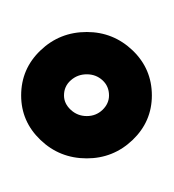

<svg xmlns="http://www.w3.org/2000/svg" viewBox="-12 -730 160 177"><g transform="rotate(90 68.5 -642.0)"><path d="M68.5 -581Q44 -581 27 -598.8Q10 -616.5 10 -641.5Q10 -666 27 -683.8Q44 -701.5 68.5 -701.5Q92.5 -701.5 109.5 -683.8Q126.5 -666 126.5 -641.5Q126.5 -616.5 109.5 -598.8Q92.5 -581 68.5 -581ZM68.5 -620.5Q76 -620.5 81.8 -626.8Q87.5 -633 87.5 -641.5Q87.5 -650 81.8 -656Q76 -662 68.5 -662Q60 -662 54.5 -656Q49 -650 49 -641.5Q49 -633 54.5 -626.8Q60 -620.5 68.5 -620.5Z"/></g></svg>

Font: Anybody Condensed SemiBold
Style: Regular
Weight: 600
Width: 3
Designer: Tyler Finck
Foundry: Etcetera Type Company
Version: Version 1.010; ttfautohint (v1.8.3) -l 8 -r 50 -G 200 -x 14 